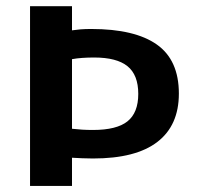

<svg xmlns="http://www.w3.org/2000/svg" viewBox="-20 -616 660 636"><path d="M79.5 0V-595.5H218.5V-515.5Q231.5 -517.5 247 -518.8Q262.5 -520 282 -520Q426.5 -520 499.5 -468.5Q572.5 -417 572.5 -306Q572.5 -200.5 501.2 -145.8Q430 -91 288 -91Q270 -91 252.2 -91.8Q234.5 -92.5 218.5 -93.5V0ZM288 -185.5Q366.5 -185.5 402.2 -214Q438 -242.5 438 -305Q438 -368 402.2 -396.8Q366.5 -425.5 292 -425.5Q271 -425.5 252.8 -424.2Q234.5 -423 218.5 -420V-189.5Q236 -187.5 252.2 -186.5Q268.5 -185.5 288 -185.5Z"/></svg>

Font: Encode Sans SC SemiExpanded SemiBold
Style: Regular
Weight: 600
Width: 6
Designer: Multiple Designers
Foundry: Impallari Type
Version: Version 3.002